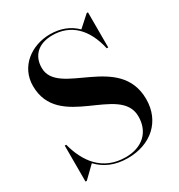

<svg xmlns="http://www.w3.org/2000/svg" viewBox="-182 -881 946 1017"><g transform="rotate(-30 291.0 -372.5)"><path d="M55 10 124.5 -57.5C166 -13.5 224 15 304.5 15C445.5 15 544 -72.5 544 -207.5C544 -491 147 -449.5 147 -627C147 -699 193.5 -749 281.5 -749C391 -749 467.5 -679 497.5 -545H506.5V-760H499L431 -699C390.5 -739 337.5 -760 274 -760C159 -760 59 -685 59 -567.5C59 -292.5 462.5 -346.5 462.5 -149C462.5 -53.5 398 5 297.5 5C155.5 5 86 -95 56 -210H47V10Z"/></g></svg>

Font: Bodoni* 24pt Medium
Style: Regular
Weight: 500
Version: Version 2.3